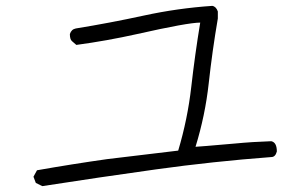

<svg xmlns="http://www.w3.org/2000/svg" viewBox="-20 -614 1040 654"><path d="M124 20 102 9 94 -12 106 -34Q225 -55 345 -72L587 -101Q619 -208 631.5 -318Q644 -428 662 -537Q620 -537 447 -498Q344 -475 240 -461Q232 -468 225 -474Q218 -480 218 -498Q223 -514 238 -517Q355 -536 470 -561Q585 -586 703 -594Q716 -592 722 -575V-551Q703 -440 691 -330.5Q679 -221 646 -114Q653 -114 779 -125Q841 -131 904 -133Q923 -129 923 -98Q918 -79 904 -79Q705 -64 511 -37Q317 -10 124 20Z"/></svg>

Font: Yozai
Style: Regular
Weight: 400
Designer: LXGW / Y.OzVox
Foundry: LXGW / Y.OzVox
Version: Version 0.861;October 22, 2024